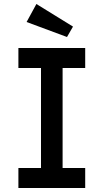

<svg xmlns="http://www.w3.org/2000/svg" viewBox="-20 -940 518 960"><path d="M72 0V-100H185V-600H72V-700H406V-600H293V-100H406V0ZM315 -755 113 -830 162 -920 345 -807Z"/></svg>

Font: Lexend Medium
Style: Regular
Weight: 500
Designer: Bonnie Shaver-Troup, Thomas Jockin
Foundry: Lexend
Version: Version 1.005